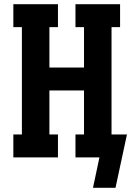

<svg xmlns="http://www.w3.org/2000/svg" viewBox="-20 -755 640 921"><path d="M534 146H426L457 0H342V-110H383V-321H217V-110H258V0H44V-110H85V-625H44V-735H258V-625H217V-431H383V-625H342V-735H556V-625H515V-110H589Z"/></svg>

Font: Iosevka Curly Slab XBdEx
Style: Regular
Weight: 800
Width: 7
Monospace: yes
Designer: Belleve Invis
Foundry: Belleve Invis
Version: Version 11.0.0; ttfautohint (v1.8.3)